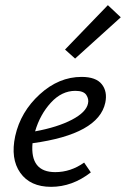

<svg xmlns="http://www.w3.org/2000/svg" viewBox="-20 -719 488 744"><path d="M448 -652 271 -492 232 -527 398 -699ZM296 -421Q352 -421 374.5 -392.5Q397 -364 388 -321Q362 -199 106 -164Q96 -52 194 -52Q254 -52 306 -89L332 -51Q260 5 178 5Q97 5 58.5 -49.5Q20 -104 39 -192Q60 -286 134 -353.5Q208 -421 296 -421ZM321 -318Q325 -335 314.5 -351Q304 -367 272 -367Q219 -367 177 -321Q135 -275 116 -210Q203 -226 258.5 -255Q314 -284 321 -318Z"/></svg>

Font: EauTest Medium
Style: Italic
Weight: 500
Italic angle: -12°
Designer: Christian Thalmann (Catharsis Fonts)
Version: Version 0.001;PS 000.001;hotconv 1.0.88;makeotf.lib2.5.64775